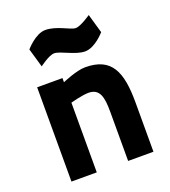

<svg xmlns="http://www.w3.org/2000/svg" viewBox="-137 -854 848 955"><g transform="rotate(-20 287.0 -376.5)"><path d="M211 0V-369C211 -369 274 -386 307 -386C367 -386 377 -337 377 -261V0H511V-261C511 -423 475 -511 335 -511C288 -511 211 -477 211 -477V-499H77V0ZM441 -749C441 -749 385 -710 359 -710C331 -710 273 -753 212 -753C159 -753 105 -689 105 -689L134 -589C134 -589 186 -629 214 -629C247 -629 311 -585 363 -585C417 -585 470 -648 470 -648Z"/></g></svg>

Font: TitilliumText22L
Style: 999 wt
Weight: 900
Designer: Campivisivi
Foundry: Campivisivi
Version: 1.000